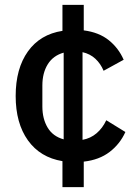

<svg xmlns="http://www.w3.org/2000/svg" viewBox="-20 -650 569 784"><path d="M235 114V8Q144 -7 94 -77Q44 -147 44 -258Q44 -370 94 -440Q144 -510 235 -524V-630H322V-526Q384 -518 424 -486Q464 -454 485 -406L403 -361Q391 -390 369.5 -410Q348 -430 317 -437V-79Q350 -85 374.5 -106Q399 -127 414 -159L492 -111Q470 -62 427.5 -29.5Q385 3 322 10V114ZM153 -215Q153 -165 174.5 -129Q196 -93 240 -81V-435Q197 -423 175 -387.5Q153 -352 153 -301Z"/></svg>

Font: IBM Plex Sans Arabic Medium
Style: Regular
Weight: 500
Designer: Mike Abbink, Paul van der Laan, Pieter van Rosmalen, Wael Morcos, Khajak Apelian
Foundry: Bold Monday
Version: Version 1.1